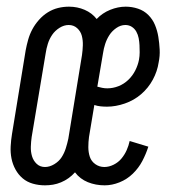

<svg xmlns="http://www.w3.org/2000/svg" viewBox="-20 -548 540 576"><path d="M115 8Q96 8 78.5 3Q61 -2 48 -13Q35 -24 26.5 -39.5Q18 -55 14.5 -72.5Q11 -90 12 -109Q13 -128 16 -146L57 -397Q60 -413 64.5 -429Q69 -445 77 -460Q85 -475 97 -488.5Q109 -502 123.5 -511Q138 -520 154 -524Q170 -528 187 -528Q212 -528 234 -518.5Q256 -509 270 -491Q287 -509 310.5 -518.5Q334 -528 357 -528Q376 -528 394 -522Q412 -516 425 -503Q438 -490 445 -473Q452 -456 455 -437.5Q458 -419 459 -399.5Q460 -380 456 -361Q452 -334 438.5 -309Q425 -284 403.5 -265.5Q382 -247 354.5 -237.5Q327 -228 301 -228Q291 -228 281.5 -229Q272 -230 263 -233L247 -137Q245 -122 245 -106.5Q245 -91 249.5 -77.5Q254 -64 266 -55.5Q278 -47 293 -47Q307 -47 321 -54Q335 -61 344.5 -72.5Q354 -84 360 -97.5Q366 -111 369 -125L425 -108Q418 -86 407 -65Q396 -44 378.5 -27Q361 -10 338.5 -1Q316 8 294 8Q267 8 243.5 -1.5Q220 -11 205 -31Q196 -21 185.5 -13.5Q175 -6 163 -1Q151 4 139 6Q127 8 115 8ZM302 -283Q319 -283 335.5 -289.5Q352 -296 365 -308.5Q378 -321 386 -337Q394 -353 397 -369Q399 -380 399 -391Q399 -402 398.5 -412.5Q398 -423 396 -433.5Q394 -444 389 -453Q384 -462 375.5 -467.5Q367 -473 356 -473Q342 -473 329 -464Q316 -455 308 -442.5Q300 -430 295.5 -416Q291 -402 289 -388L272 -288Q279 -286 286.5 -284.5Q294 -283 302 -283ZM115 -47Q129 -47 143 -55.5Q157 -64 165 -76.5Q173 -89 177.5 -103.5Q182 -118 185 -132L226 -383Q228 -397 228.5 -412Q229 -427 225.5 -440.5Q222 -454 211.5 -463.5Q201 -473 186 -473Q172 -473 158.5 -464.5Q145 -456 136.5 -443.5Q128 -431 123.5 -416.5Q119 -402 117 -388L75 -137Q73 -123 72.5 -108Q72 -93 76 -79.5Q80 -66 90 -56.5Q100 -47 115 -47Z"/></svg>

Font: Iosevka Curly Light
Style: Italic
Weight: 300
Italic angle: -9°
Monospace: yes
Designer: Belleve Invis
Foundry: Belleve Invis
Version: Version 22.1.2; ttfautohint (v1.8.4)